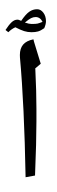

<svg xmlns="http://www.w3.org/2000/svg" viewBox="-20 -997 278 934"><path d="M157.2 -467.8V-405.3Q157.2 -308.6 150.4 -143.1L104.5 -134.8Q98.1 -485.4 77.1 -716.8L76.7 -729.5Q76.7 -761.2 92.5 -780Q108.4 -798.8 142.6 -805.7Q144 -799.3 145.5 -793.9Q147 -788.6 178.2 -687L151.4 -664.1L151.9 -659.2Q157.2 -551.8 157.2 -467.8ZM122.1 -830.1ZM131.3 -83ZM133.3 -840.3Q114.7 -840.3 97.4 -845.7Q80.1 -851.1 54.7 -864.3Q36.1 -856 20.5 -840.3L6.8 -851.1Q22.9 -876 36.4 -888.7Q49.8 -901.4 65.4 -901.4Q70.3 -901.4 77.6 -897.9L83 -895.5Q104.5 -927.2 122.1 -939.7Q139.6 -952.1 160.6 -952.1Q178.2 -952.1 190.9 -935.3Q203.6 -918.5 203.6 -893.6Q203.6 -879.4 195.3 -859.9Q178.2 -847.7 165 -844Q151.9 -840.3 133.3 -840.3ZM133.3 -880.4Q154.8 -880.4 162.8 -882.3Q170.9 -884.3 187 -890.6Q175.3 -914.1 153.3 -914.1Q142.1 -914.1 131.1 -908.7Q120.1 -903.3 101.1 -887.2Q121.6 -880.4 133.3 -880.4ZM121.6 -830.1ZM136.2 -976.6Z"/></svg>

Font: Noto Naskh Arabic UI
Style: Regular
Weight: 400
Designer: Monotype Design team
Foundry: Monotype Imaging Inc.
Version: Version 1.05